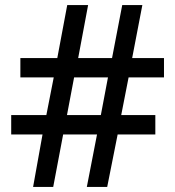

<svg xmlns="http://www.w3.org/2000/svg" viewBox="-20 -734 689 754"><path d="M485 -430 456 -282H590V-206H442L401 0H321L361 -206H228L189 0H110L147 -206H24V-282H162L191 -430H60V-506H205L244 -714H326L287 -506H420L460 -714H539L499 -506H624V-430ZM243 -282H376L404 -430H271Z"/></svg>

Font: Noto Sans Syriac Medium
Style: Regular
Weight: 500
Designer: Patrick Giasson and the Monotype Design Team
Foundry: Monotype Imaging Inc.
Version: Version 3.000; ttfautohint (v1.8.4.7-5d5b)